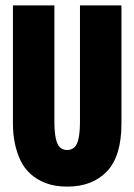

<svg xmlns="http://www.w3.org/2000/svg" viewBox="-20 -680 499 713"><path d="M230 13Q185 13 151.5 0.5Q118 -12 94 -33.5Q70 -55 56 -84.5Q42 -114 35 -148.5Q28 -183 28 -221V-660H182V-230Q182 -191 187 -167Q192 -143 202.5 -133Q213 -123 229 -123Q246 -123 256.5 -133Q267 -143 272 -167Q277 -191 277 -230V-660H431V-221Q431 -100 377 -43.5Q323 13 230 13Z"/></svg>

Font: Bricolage Grotesque 72pt Condensed ExtraBold
Style: Regular
Weight: 800
Width: 3
Designer: Mathieu Triay
Foundry: Atelier Triay
Version: Version 1.001;gftools[0.9.33.dev8+g029e19f]